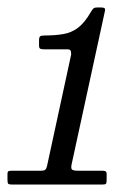

<svg xmlns="http://www.w3.org/2000/svg" viewBox="-31 -950 374 514"><path d="M-11 -468.5Q-11 -460.5 -9 -458.2Q-7 -456 0.5 -456H244Q251.5 -456 253 -458.5Q254.5 -461 254.5 -469V-484Q254.5 -490.5 250.8 -491.8Q247 -493 241 -493H177Q166 -493 162.2 -495.8Q158.5 -498.5 160.5 -509L250 -921Q251 -927 248.2 -928.5Q245.5 -930 239 -930H229Q221 -930 217.8 -926Q214.5 -922 212 -917.5Q195.5 -889 178 -875.8Q160.5 -862.5 138.5 -858.8Q116.5 -855 88 -855Q79 -855 76.2 -852.5Q73.5 -850 73.5 -841V-828Q73.5 -821 76.8 -819.5Q80 -818 87 -818H148Q156 -818 157.8 -815Q159.5 -812 159.5 -804L95 -506Q93.5 -499 90.5 -496Q87.5 -493 79 -493H1.5Q-5.5 -493 -8.2 -491.8Q-11 -490.5 -11 -483.5Z"/></svg>

Font: Besley Medium
Style: Italic
Weight: 500
Italic angle: -13°
Designer: Owen Earl
Foundry: indestructible type*
Version: Version 2.001